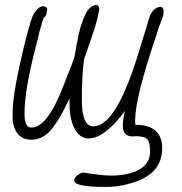

<svg xmlns="http://www.w3.org/2000/svg" viewBox="-20 -537 719 760"><path d="M274 178Q274 162 297 150Q305 146 309 146Q386 158 418 158Q489 158 531.5 134Q574 110 574 64Q574 27 563.5 14.5Q553 2 516 2L511 3H505Q466 3 466 -39Q466 -64 475 -98L461 -80Q388 11 331 11Q296 11 275.5 -27Q255 -65 255 -133V-147L243 -122Q208 -51 177 -17.5Q146 16 103 16Q56 16 38 -29Q30 -50 30 -66V-91Q30 -175 83 -385Q104 -466 113 -481Q132 -512 150 -512Q167 -512 167 -499Q167 -495 164 -487L165 -486Q165 -481 161 -475Q157 -469 154 -467H153Q146 -448 135 -407L129 -380Q125 -368 123 -357Q77 -182 77 -87Q77 -32 104 -32Q168 -32 231 -197L254 -256Q266 -284 275 -313Q292 -416 304 -445Q316 -480 326 -494V-495Q344 -517 360 -517Q373 -517 373 -500Q363 -445 343 -390L313 -303Q304 -243 304 -140Q304 -37 350 -37Q442 -37 533 -343Q549 -396 561 -434Q575 -484 579 -484Q583 -494 594 -502Q605 -510 615 -510Q625 -510 626 -498Q627 -498 628 -498.5Q629 -499 629 -499Q627 -493 627 -482Q625 -467 610 -433Q601 -402 590 -371Q515 -146 515 -61V-52L516 -43Q622 -43 622 50Q622 155 495 189Q450 203 398 203Q274 203 274 178Z"/></svg>

Font: Bad Script
Style: Regular
Weight: 400
Italic angle: -10°
Designer: Roman Shchyukin (Gaslight Type Foundry), Cyreal (Charset Expansion)
Foundry: Gaslight
Version: Version 2.000